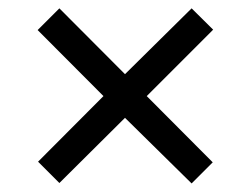

<svg xmlns="http://www.w3.org/2000/svg" viewBox="-20 -548 591 453"><path d="M69.8 -166.5 120.1 -116.2 274.9 -270 432.1 -115.2 481.9 -165 326.2 -321.3 482.9 -478 432.1 -528.3 274.9 -373 120.1 -528.3 68.8 -477.1 224.1 -321.3Z"/></svg>

Font: Noto Reveo Sans
Style: Regular
Weight: 400
Designer: Monotype Design team
Foundry: Monotype Imaging Inc.
Version: Version 1.04